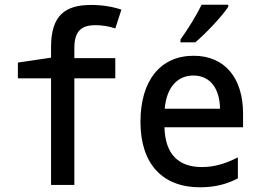

<svg xmlns="http://www.w3.org/2000/svg" viewBox="-20 -786 1100 816"><path d="M197 0H296V-453H470V-539H296V-582C296 -655 327 -679 386 -679C411 -679 442 -675 470 -665L496 -745C461 -757 416 -765 368 -765C257 -765 197 -721 197 -586V-541L56 -520V-453H197Z M747 -618V-606H810C854 -643 924 -717 950 -757V-766H837C815 -721 782 -667 747 -618ZM830 10C892 10 944 -3 991 -28V-117C943 -93 895 -76 838 -76C739 -76 682 -130 679 -245H1013V-303C1013 -455 935 -549 803 -549C662 -549 577 -444 577 -268C577 -89 671 10 830 10ZM915 -324H680C688 -414 733 -465 802 -465C873 -465 914 -410 915 -324Z"/></svg>

Font: Noto Sans Mono Condensed Medium
Style: Regular
Weight: 500
Width: 3
Designer: Monotype Design Team
Foundry: Monotype Imaging Inc.
Version: Version 2.014